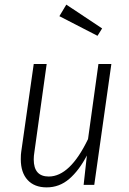

<svg xmlns="http://www.w3.org/2000/svg" viewBox="-20 -800 559 831"><path d="M70 -111Q70 -133 72 -144L126 -523H182L129 -143Q126 -125 126 -110Q126 -36 191 -36Q283 -36 361 -198L406 -523H462L388 0H342L356 -127Q322 -62 279.5 -25.5Q237 11 182 11Q129 11 99.5 -21Q70 -53 70 -111ZM267 -780 422 -677 402 -645 237 -730Z"/></svg>

Font: Fira Sans Condensed Light
Style: Italic
Weight: 300
Width: 3
Italic angle: -8°
Designer: Carrois Corporate & Edenspiekermann AG
Foundry: Carrois Corporate GbR & Edenspiekermann AG
Version: Version 4.203